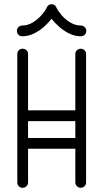

<svg xmlns="http://www.w3.org/2000/svg" viewBox="-20 -890 490 910"><path d="M62 -634Q62 -645 69 -652Q76 -659 87 -659Q98 -659 105.5 -652Q113 -645 113 -634V-367H337V-634Q337 -645 344.5 -652Q352 -659 363 -659Q373 -659 380.5 -652Q388 -645 388 -634V-25Q388 -15 380.5 -7.5Q373 0 363 0Q352 0 344.5 -7.5Q337 -15 337 -25V-185H113V-25Q113 -15 105.5 -7.5Q98 0 87 0Q76 0 69 -7.5Q62 -15 62 -25ZM113 -236H337V-316H113ZM202 -855Q209 -870 224 -870Q240 -870 247 -855Q255 -838 272.5 -817.5Q290 -797 314 -783Q338 -769 363 -769Q374 -769 381.5 -761.5Q389 -754 389 -744Q389 -733 381.5 -725.5Q374 -718 363 -718Q335 -718 308.5 -731Q282 -744 260.5 -763Q239 -782 224 -801Q210 -782 188.5 -763Q167 -744 140.5 -731Q114 -718 85 -718Q75 -718 67.5 -725.5Q60 -733 60 -744Q60 -754 67.5 -761.5Q75 -769 85 -769Q111 -769 134.5 -783Q158 -797 176 -817.5Q194 -838 202 -855Z"/></svg>

Font: Libertine Sup
Style: Regular
Weight: 400
Designer: Bastien Sozeau
Foundry: NBR — Bastien Sozeau
Version: Version 2.003; ttfautohint (v1.8.4.7-5d5b);gftools[0.9.33]